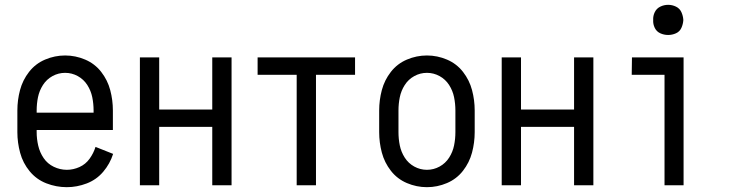

<svg xmlns="http://www.w3.org/2000/svg" viewBox="-20 -768 3040 796"><path d="M257 8Q213 8 172 -8Q131 -24 103 -58Q75 -92 63.5 -134.5Q52 -177 52 -220V-310Q52 -353 63 -394.5Q74 -436 100.5 -470Q127 -504 167 -521Q207 -538 250 -538Q293 -538 333 -521Q373 -504 399.5 -470Q426 -436 437 -394.5Q448 -353 448 -310V-229H132V-220Q132 -192 138.5 -164Q145 -136 161 -112.5Q177 -89 203 -76.5Q229 -64 257 -64Q284 -64 309.5 -75.5Q335 -87 351.5 -110Q368 -133 376 -159L449 -130Q436 -89 408 -56Q380 -23 339.5 -7.5Q299 8 257 8ZM132 -301H368V-310Q368 -338 362.5 -365Q357 -392 342 -415.5Q327 -439 302.5 -452.5Q278 -466 250 -466Q222 -466 197.5 -452.5Q173 -439 158 -415.5Q143 -392 137.5 -365Q132 -338 132 -310Z M560 0V-530H640V-314H860V-530H940V0H860V-242H640V0Z M1210 0V-458H1048V-530H1452V-458H1290V0Z M1750 8Q1707 8 1667 -9Q1627 -26 1600.5 -60Q1574 -94 1563 -135.5Q1552 -177 1552 -220V-310Q1552 -353 1563 -394.5Q1574 -436 1600.5 -470Q1627 -504 1667 -521Q1707 -538 1750 -538Q1793 -538 1833 -521Q1873 -504 1899.5 -470Q1926 -436 1937 -394.5Q1948 -353 1948 -310V-220Q1948 -177 1937 -135.5Q1926 -94 1899.5 -60Q1873 -26 1833 -9Q1793 8 1750 8ZM1750 -64Q1778 -64 1802.5 -77.5Q1827 -91 1842 -114.5Q1857 -138 1862.5 -165Q1868 -192 1868 -220V-310Q1868 -338 1862.5 -365Q1857 -392 1842 -415.5Q1827 -439 1802.5 -452.5Q1778 -466 1750 -466Q1722 -466 1697.5 -452.5Q1673 -439 1658 -415.5Q1643 -392 1637.5 -365Q1632 -338 1632 -310V-220Q1632 -192 1637.5 -165Q1643 -138 1658 -114.5Q1673 -91 1697.5 -77.5Q1722 -64 1750 -64Z M2060 0V-530H2140V-314H2360V-530H2440V0H2360V-242H2140V0Z M2735 0V-458H2599L2600 -530H2814V0ZM2750 -623Q2733 -623 2717.5 -630Q2702 -637 2694.5 -652.5Q2687 -668 2688 -685Q2687 -702 2694.5 -717.5Q2702 -733 2717.5 -740.5Q2733 -748 2750 -748Q2767 -748 2782.5 -740.5Q2798 -733 2805 -717.5Q2812 -702 2813 -685Q2812 -668 2805 -652.5Q2798 -637 2782.5 -630Q2767 -623 2750 -623Z"/></svg>

Font: Iosevka SS01
Style: Regular
Weight: 400
Monospace: yes
Designer: Belleve Invis
Foundry: Belleve Invis
Version: 2.3.3; ttfautohint (v1.8.3)